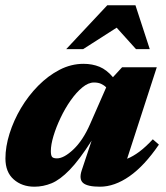

<svg xmlns="http://www.w3.org/2000/svg" viewBox="-20 -690 626 725"><path d="M288.5 -46.5 326 -159Q279.5 -86 243 -48.5Q206.5 -11 174.8 2Q143 15 110 15Q63 15 31.8 -12.5Q0.5 -40 0.5 -91.5Q0.5 -136 16 -185.5Q31.5 -235 59.2 -281.8Q87 -328.5 124.2 -366.2Q161.5 -404 205 -426.5Q248.5 -449 295.5 -449Q328.5 -449 355.8 -437.8Q383 -426.5 406.5 -398.5L441 -436H572L460 -90.5Q482.5 -99.5 506 -117Q529.5 -134.5 557 -164L580 -144Q525.5 -64 469 -24.5Q412.5 15 357.5 15Q310.5 15 294 1Q277.5 -13 288.5 -46.5ZM172 -119.5Q172 -103.5 176.5 -97.8Q181 -92 195 -92Q221.5 -92 257.2 -125.8Q293 -159.5 320 -221L381 -360Q373.5 -368 362.2 -373.2Q351 -378.5 335 -378.5Q313.5 -378.5 290.8 -359.8Q268 -341 246.8 -310.8Q225.5 -280.5 208.8 -245.2Q192 -210 182 -176.8Q172 -143.5 172 -119.5ZM230 -504.5 385 -670H491.5L545.5 -504.5H493.5L420.5 -585.5L294 -504.5Z"/></svg>

Font: Newsreader Text ExtraBold
Style: Italic
Weight: 800
Italic angle: -17°
Designer: Hugues Gentile
Foundry: Production Type
Version: Version 1.001